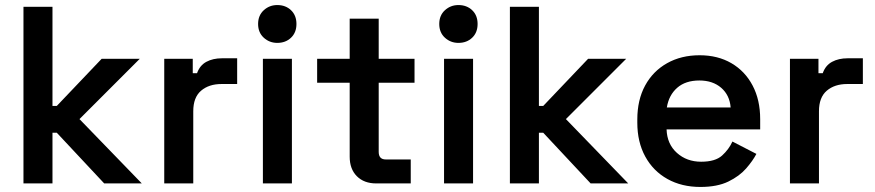

<svg xmlns="http://www.w3.org/2000/svg" viewBox="-20 -727 3469 761"><path d="M73 0V-700H188V-307H205L383 -494H534L295 -255L542 0H393L205 -201H188V0Z M631 0V-494H744V-437H761Q772 -468 798 -482Q824 -496 860 -496H920V-394H858Q808 -394 777 -367.5Q746 -341 746 -286V0Z M1022 0V-494H1137V0ZM1079 -557Q1048 -557 1025.5 -577.5Q1003 -598 1003 -632Q1003 -666 1025.5 -686.5Q1048 -707 1079 -707Q1112 -707 1133.5 -686.5Q1155 -666 1155 -632Q1155 -598 1133.5 -577.5Q1112 -557 1079 -557Z M1471 0Q1423 0 1394.5 -28.5Q1366 -57 1366 -106V-399H1237V-494H1366V-653H1481V-494H1623V-399H1481V-125Q1481 -95 1509 -95H1608V0Z M1740 0V-494H1855V0ZM1797 -557Q1766 -557 1743.5 -577.5Q1721 -598 1721 -632Q1721 -666 1743.5 -686.5Q1766 -707 1797 -707Q1830 -707 1851.5 -686.5Q1873 -666 1873 -632Q1873 -598 1851.5 -577.5Q1830 -557 1797 -557Z M2001 0V-700H2116V-307H2133L2311 -494H2462L2223 -255L2470 0H2321L2133 -201H2116V0Z M2756 14Q2682 14 2625.5 -17.5Q2569 -49 2537.5 -106.5Q2506 -164 2506 -241V-253Q2506 -331 2537 -388Q2568 -445 2624 -476.5Q2680 -508 2753 -508Q2825 -508 2879 -476.5Q2933 -445 2963 -388Q2993 -331 2993 -255V-214H2622Q2624 -156 2663 -121Q2702 -86 2759 -86Q2815 -86 2842 -110.5Q2869 -135 2883 -166L2978 -117Q2964 -90 2937.5 -59.5Q2911 -29 2867 -7.5Q2823 14 2756 14ZM2623 -301H2876Q2872 -350 2838.5 -379Q2805 -408 2752 -408Q2697 -408 2664 -379Q2631 -350 2623 -301Z M3111 0V-494H3224V-437H3241Q3252 -468 3278 -482Q3304 -496 3340 -496H3400V-394H3338Q3288 -394 3257 -367.5Q3226 -341 3226 -286V0Z"/></svg>

Font: Space Grotesk SemiBold
Style: Regular
Weight: 600
Designer: Florian Karsten
Foundry: Florian Karsten
Version: Version 2.000